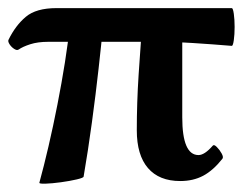

<svg xmlns="http://www.w3.org/2000/svg" viewBox="-25 -435 604 473"><path d="M21 -313Q17 -310 10 -314.5Q3 -319 -1.5 -326Q-6 -333 -4 -337Q13 -372 38.5 -393.5Q64 -415 114 -415H546Q549 -415 551 -401Q553 -387 553 -368.5Q553 -350 551 -336Q549 -322 546 -322Q498 -326 450.5 -329Q403 -332 356 -332H94Q68 -332 49.5 -326Q31 -320 21 -313ZM72 15Q83 -25 94.5 -74.5Q106 -124 116.5 -177.5Q127 -231 135 -281.5Q143 -332 147 -373L229 -372Q225 -330 218 -267Q211 -204 201.5 -134Q192 -64 181 0Q181 3 164 7Q147 11 125 14Q103 17 87 17.5Q71 18 72 15ZM419 11Q367 11 339.5 -21Q312 -53 312 -114Q312 -182 316.5 -251Q321 -320 326 -388H424V-146Q424 -53 464 -53Q479 -53 499 -76Q502 -80 509 -73Q516 -66 521 -57Q526 -48 523 -44Q500 -15 475.5 -2Q451 11 419 11Z"/></svg>

Font: Junicode VF
Style: Regular
Weight: 400
Designer: Peter S. Baker
Version: Version 2.213